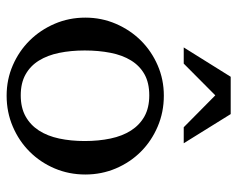

<svg xmlns="http://www.w3.org/2000/svg" viewBox="-89 -624 723 585"><g transform="rotate(90 272.5 -331.5)"><path d="M271.5 -469.2Q321.8 -469.2 365.7 -450.4Q409.7 -431.6 442.1 -399.2Q474.6 -366.7 493.2 -323Q511.7 -279.3 511.7 -230Q511.7 -180.2 493.2 -136.5Q474.6 -92.8 442.1 -60.3Q409.7 -27.8 365.7 -9Q321.8 9.8 271.5 9.8Q222.2 9.8 179 -9Q135.7 -27.8 103.5 -60.3Q71.3 -92.8 52.5 -136.5Q33.7 -180.2 33.7 -230Q33.7 -279.3 52.5 -323Q71.3 -366.7 103.5 -399.2Q135.7 -431.6 179 -450.4Q222.2 -469.2 271.5 -469.2ZM270.5 -424.8Q232.4 -424.8 206.3 -410.2Q180.2 -395.5 164.1 -369.1Q147.9 -342.8 140.9 -306.6Q133.8 -270.5 133.8 -228Q133.8 -186 141.1 -150.4Q148.4 -114.7 164.6 -88.6Q180.7 -62.5 206.8 -47.9Q232.9 -33.2 270.5 -33.2Q308.1 -33.2 334.5 -47.9Q360.8 -62.5 377.7 -88.6Q394.5 -114.7 402.1 -150.4Q409.7 -186 409.7 -228Q409.7 -270.5 402.1 -306.6Q394.5 -342.8 377.7 -369.1Q360.8 -395.5 334.5 -410.2Q308.1 -424.8 270.5 -424.8ZM213.9 -672.9H327.6L416.5 -529.8H367.7L270.5 -626L173.8 -529.8H124.5Z"/></g></svg>

Font: Federo
Style: Regular
Weight: 400
Designer: Olexa M. Volochay | Cyreal.org
Foundry: Olexa M. Volochay | Cyreal.org
Version: Version 1.000